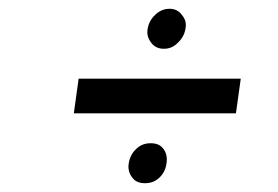

<svg xmlns="http://www.w3.org/2000/svg" viewBox="-20 -516 632 437"><path d="M366 -496Q347 -496 333 -482Q319 -469 316 -450Q313 -433 324 -419Q334 -405 353 -405Q372 -405 385 -419Q399 -432 402 -450Q406 -468 394 -482Q384 -496 366 -496ZM159 -337 148 -258H517L528 -337ZM323 -190Q303 -190 290 -177Q276 -164 273 -144Q270 -126 281 -112Q290 -99 310 -99Q330 -99 343 -112Q356 -124 359 -144Q362 -164 352 -177Q343 -190 323 -190Z"/></svg>

Font: Unageo
Style: Regular-Italic
Weight: 400
Designer: Richard Sepsi
Foundry: Richard Sepsi
Version: Version 2.000